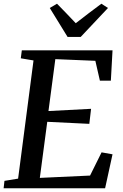

<svg xmlns="http://www.w3.org/2000/svg" viewBox="-22 -1014 664 1034"><path d="M-2.5 0 2 -40 75.5 -52 158.5 -688.5 90 -700 95.5 -743H584L575 -579.5H516L491.5 -686.5L276 -695.5L239 -416L468.5 -428L459 -347L232.5 -358L192.5 -56L463 -68.5L525 -193.5L584 -183L544 0ZM342 -815 246 -971 285 -994Q310.5 -968 335.8 -941.8Q361 -915.5 386 -889Q420 -915.5 454.5 -941.8Q489 -968 524 -994L559.5 -971L412.5 -815Z"/></svg>

Font: Merriweather 28pt Medium
Style: Italic
Weight: 500
Italic angle: -7.8°
Version: Version 2.101